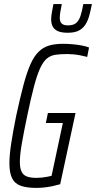

<svg xmlns="http://www.w3.org/2000/svg" viewBox="-20 -910 469 938"><path d="M158 8Q112 8 82.5 -2Q53 -12 39.5 -38.5Q26 -65 26 -112Q26 -152 34.5 -208Q43 -264 59 -344Q78 -432 94.5 -494Q111 -556 128.5 -595.5Q146 -635 168.5 -657Q191 -679 220 -687.5Q249 -696 289 -696Q309 -696 332.5 -694Q356 -692 378 -688Q400 -684 415 -678L406 -632Q391 -636 373 -639.5Q355 -643 338 -644.5Q321 -646 309 -646Q276 -646 251.5 -642.5Q227 -639 209 -624Q191 -609 176 -576.5Q161 -544 146 -487.5Q131 -431 113 -344Q96 -263 86.5 -208Q77 -153 77 -119Q77 -88 85.5 -71Q94 -54 112 -47.5Q130 -41 158 -41Q171 -41 185 -42.5Q199 -44 211.5 -46.5Q224 -49 232 -51L287 -309H204L214 -358H349L274 -10Q257 -5 236 -0.5Q215 4 195 6Q175 8 158 8ZM311 -750Q280 -750 262.5 -758Q245 -766 237.5 -780.5Q230 -795 230 -815Q230 -831 233.5 -850Q237 -869 241 -890H282Q278 -870 275 -853Q272 -836 272 -823Q272 -805 281 -795.5Q290 -786 312 -786Q339 -786 352.5 -798Q366 -810 373.5 -833Q381 -856 387 -890H429Q423 -859 416 -833.5Q409 -808 397 -789.5Q385 -771 365 -760.5Q345 -750 311 -750Z"/></svg>

Font: Saira ExtraCondensed Light
Style: Italic
Weight: 300
Width: 2
Italic angle: -12°
Designer: Hector Gatti with collaboration of the Omnibus-Type team
Foundry: Omnibus-Type
Version: Version 1.101